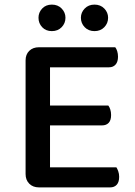

<svg xmlns="http://www.w3.org/2000/svg" viewBox="-20 -812 584 833"><path d="M149 1Q123 1 107 -15Q91 -31 91 -57V-550Q91 -576 107 -591.5Q123 -607 149 -607H480Q485 -601 488.5 -590Q492 -579 492 -566Q492 -544 481.5 -532Q471 -520 453 -520H197V-354H450Q455 -348 458.5 -337Q462 -326 462 -313Q462 -290 451.5 -279Q441 -268 423 -268H197V-86H485Q489 -80 493 -69Q497 -58 497 -45Q497 -22 486.5 -10.5Q476 1 458 1ZM264 -735Q264 -711 247.5 -694Q231 -677 205 -677Q179 -677 163 -694Q147 -711 147 -735Q147 -758 163 -775Q179 -792 205 -792Q231 -792 247.5 -775Q264 -758 264 -735ZM449 -735Q449 -711 432.5 -694Q416 -677 390 -677Q364 -677 347.5 -694Q331 -711 331 -735Q331 -758 347.5 -775Q364 -792 390 -792Q416 -792 432.5 -775Q449 -758 449 -735Z"/></svg>

Font: Baloo 2 Medium
Style: Regular
Weight: 500
Designer: Sarang Kulkarni and Ek Type
Foundry: Ek Type
Version: Version 1.640;hotconv 1.0.111;makeotfexe 2.5.65597; ttfautoh